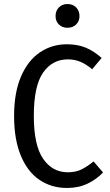

<svg xmlns="http://www.w3.org/2000/svg" viewBox="-20 -921 548 954"><path d="M485 -633 438 -577Q408 -602 379.5 -614Q351 -626 317 -626Q240 -626 194 -560Q148 -494 148 -345Q148 -200 194 -132.5Q240 -65 317 -65Q356 -65 384.5 -79Q413 -93 445 -119L492 -64Q460 -30 415 -8.5Q370 13 313 13Q236 13 176.5 -27Q117 -67 83.5 -147.5Q50 -228 50 -345Q50 -461 84.5 -541Q119 -621 178.5 -661Q238 -701 312 -701Q366 -701 406.5 -684Q447 -667 485 -633ZM375 -841Q375 -816 358.5 -799.5Q342 -783 315 -783Q289 -783 272.5 -799.5Q256 -816 256 -841Q256 -867 272.5 -884Q289 -901 315 -901Q342 -901 358.5 -884Q375 -867 375 -841Z"/></svg>

Font: Fira Sans Condensed
Style: Regular
Weight: 400
Width: 3
Designer: bBox Type GmbH & Carrois Corporate GbR & Edenspiekermann AG
Foundry: bBox Type GmbH & Carrois Corporate GbR & Edenspiekermann AG
Version: Version 4.301